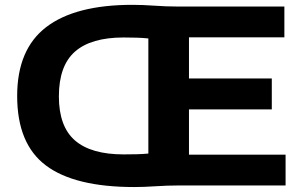

<svg xmlns="http://www.w3.org/2000/svg" viewBox="-20 -767 1248 794"><path d="M535.5 6.5Q288.5 6.5 169.8 -82.8Q51 -172 51 -370Q51 -563 171.2 -655Q291.5 -747 527.5 -747Q570 -747 618.8 -743.5Q667.5 -740 713.5 -740H1156V-612.5H761.5V-442.5H1104V-314.5H761.5V-127.5H1161V0H717Q673 0 623.8 3.2Q574.5 6.5 535.5 6.5ZM491.5 -128.5Q520.5 -128.5 547 -129.2Q573.5 -130 593.5 -132V-608Q569.5 -610.5 545.2 -611.2Q521 -612 491.5 -612Q356.5 -612 290 -553.5Q223.5 -495 223.5 -368.5Q223.5 -244 290 -186.2Q356.5 -128.5 491.5 -128.5Z"/></svg>

Font: Encode Sans Expanded
Style: Bold
Weight: 700
Width: 7
Designer: Multiple Designers
Foundry: Impallari Type
Version: Version 3.000; ttfautohint (v1.8.3) -l 8 -r 50 -G 200 -x 14 